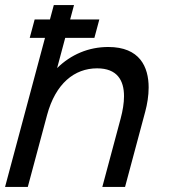

<svg xmlns="http://www.w3.org/2000/svg" viewBox="-47 -740 671 760"><path d="M381.5 -554C303.5 -554 233.4 -524 179.1 -470.5L211.1 -590H326.6L346.2 -663H230.7L246 -720H166L150.7 -663H90.2L70.6 -590H131.1L-27 0H63L139.3 -284.5C172.8 -409.5 247.8 -469.5 337.3 -469.5C416.7 -469.5 443.9 -422.2 443.9 -359.2C443.9 -331.7 438.8 -301.3 430.5 -270.5L358 0H448L528 -298.5C535.8 -327.6 541.4 -360.9 541.4 -393.5C541.4 -475.6 506 -554 381.5 -554Z"/></svg>

Font: Manrope
Style: MediumItalic
Weight: 500
Italic angle: -15°
Designer: Mikhail Sharanda
Foundry: Mikhail Sharanda
Version: Version 4.502;hotconv 1.0.109;makeotfexe 2.5.65596